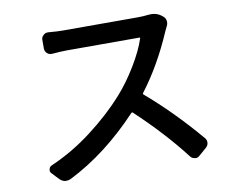

<svg xmlns="http://www.w3.org/2000/svg" viewBox="-79 -819 1159 944"><g transform="rotate(-10 500.0 -347.5)"><path d="M715.8 -713.9Q723.6 -714.8 730.5 -714.8Q757.8 -714.8 778.3 -700.2L787.1 -693.4Q798.8 -684.6 801.3 -670.4Q803.7 -656.2 796.9 -643.6Q790 -629.9 786.1 -621.1Q716.8 -460 625 -339.8Q622.1 -335.9 625 -333Q757.8 -219.7 885.7 -69.3Q894.5 -59.6 894.5 -46.9Q894.5 -31.2 881.8 -20.5L844.7 11.7Q835.9 20.5 824.2 20.5Q822.3 20.5 820.3 19.5Q806.6 18.6 797.9 6.8Q698.2 -123 558.6 -253.9Q554.7 -256.8 551.8 -253.9Q386.7 -78.1 201.2 14.6Q191.4 19.5 180.7 19.5Q176.8 19.5 171.9 19.5Q157.2 16.6 145.5 4.9L113.3 -29.3Q106.4 -36.1 106.4 -44.9Q106.4 -46.9 107.4 -49.8Q109.4 -62.5 121.1 -67.4Q227.5 -113.3 326.7 -188.5Q425.8 -263.7 500 -346.7Q550.8 -403.3 594.7 -476.1Q638.7 -548.8 657.2 -606.4Q659.2 -611.3 654.3 -611.3H292Q264.6 -611.3 217.8 -607.4Q203.1 -606.4 192.9 -616.2Q182.6 -626 182.6 -639.6V-683.6Q182.6 -697.3 193.4 -706.1Q202.1 -714.8 214.8 -714.8Q215.8 -714.8 217.8 -714.8Q262.7 -710.9 292 -710.9H663.1Q691.4 -710.9 715.8 -713.9Z"/></g></svg>

Font: Gen Jyuu GothicL Medium
Style: Regular
Weight: 500
Designer: [Source Han Sans]
Ryoko NISHIZUKA  (kana & ideographs); Paul D. Hunt (Latin, Greek & Cyrillic); Wenlong ZHANG  (bopomofo
Version: Version 1.002.20150607